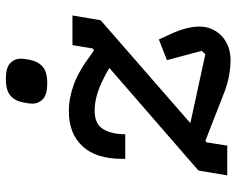

<svg xmlns="http://www.w3.org/2000/svg" viewBox="-94 -684 789 640"><g transform="rotate(-90 300.0 -363.5)"><path d="M420 11Q393 11 363 5Q333 -1 297 -16L151 -73L146 -69L135 0H36L52 -96L394 -393Q346 -421 313.5 -431.5Q281 -442 252 -442Q207 -442 190 -413.5Q173 -385 173 -340H91V-351Q91 -437 133 -482.5Q175 -528 250 -528Q294 -528 340 -511Q386 -494 441 -452L454 -444L459 -449L470 -516H569L553 -422L210 -123L440 -73L451 -85L420 -201L489 -228L505 -193Q518 -166 525 -140.5Q532 -115 532 -92Q532 -72 524.5 -53.5Q517 -35 502.5 -20.5Q488 -6 467 2.5Q446 11 420 11ZM343 -600Q305 -600 290 -614.5Q275 -629 275 -649Q275 -655 276 -663Q277 -671 279 -680Q284 -707 301.5 -722.5Q319 -738 357 -738Q395 -738 410 -723.5Q425 -709 425 -689Q425 -683 424 -675Q423 -667 421 -658Q416 -631 398.5 -615.5Q381 -600 343 -600Z"/></g></svg>

Font: IBM Plex Mono Medium
Style: Italic
Weight: 500
Italic angle: -9°
Monospace: yes
Designer: Mike Abbink, Paul van der Laan, Pieter van Rosmalen
Foundry: Bold Monday
Version: Version 2.3